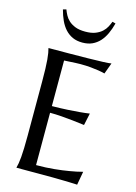

<svg xmlns="http://www.w3.org/2000/svg" viewBox="-138 -1009 766 1085"><g transform="rotate(15 245.0 -466.5)"><path d="M69.8 -700.2Q130.9 -700.2 191.2 -700.7Q251.5 -701.2 301.8 -701.9Q352.1 -702.6 387.7 -704.1Q423.3 -705.6 436 -708L412.1 -643.1Q396 -647.5 374.5 -650.9Q356 -653.8 329.3 -656.5Q302.7 -659.2 268.1 -659.2Q256.3 -659.2 240 -658.4Q223.6 -657.7 208.5 -656.7Q190.9 -655.8 172.9 -654.8V-388.2Q223.1 -388.7 263.7 -391.1Q304.2 -393.6 332.5 -396Q365.7 -398.9 391.1 -402.8L376 -332Q342.3 -336.4 307.1 -340.3Q276.9 -343.8 241.2 -346.4Q205.6 -349.1 172.9 -349.1V-43Q230.5 -43 278.8 -47.9Q327.1 -52.7 363.3 -59.1Q405.3 -65.9 439.9 -75.2L425.8 3.9Q419.9 3.4 408.2 2.9Q396.5 2.4 382.1 2Q367.7 1.5 351.8 1.2Q335.9 1 321.8 0.7Q307.6 0.5 296.6 0.2Q285.6 0 280.8 0H69.8V-2Q72.8 -12.2 75.4 -27.3Q78.1 -42.5 80.1 -64.9Q82 -87.4 83 -118.4Q84 -149.4 84 -190.9V-508.8Q84 -550.3 83 -581.3Q82 -612.3 80.1 -635Q78.1 -657.7 75.4 -672.9Q72.8 -688 69.8 -698.2V-700.2ZM245.6 -779.3Q212.9 -779.3 188.2 -790.5Q163.6 -801.8 145 -822Q126.5 -842.3 113.5 -870.4Q100.6 -898.4 91.8 -932.1L110.8 -937Q116.2 -922.4 124.8 -906Q133.3 -889.6 148.4 -875.7Q163.6 -861.8 187 -852.5Q210.4 -843.3 245.6 -843.3Q280.8 -843.3 304.2 -852.5Q327.6 -861.8 342.8 -875.7Q357.9 -889.6 366.5 -906Q375 -922.4 380.4 -937L399.4 -932.1Q390.6 -898.4 377.7 -870.4Q364.7 -842.3 346.2 -822Q327.6 -801.8 303 -790.5Q278.3 -779.3 245.6 -779.3Z"/></g></svg>

Font: Marcellus
Style: Regular
Weight: 400
Designer: Astigmatic (AOETI)
Foundry: Astigmatic (AOETI)
Version: Version 1.000